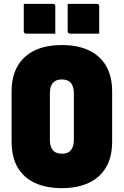

<svg xmlns="http://www.w3.org/2000/svg" viewBox="-20 -953 640 993"><path d="M300 -720Q382 -720 440 -692.5Q498 -665 529 -611.5Q560 -558 560 -479V-221Q560 -142 529 -88.5Q498 -35 439.5 -7.5Q381 20 299 20Q218 20 159.5 -7.5Q101 -35 70.5 -88.5Q40 -142 40 -221V-479Q40 -558 71 -611.5Q102 -665 160 -692.5Q218 -720 300 -720ZM238 -228Q238 -209 243 -195Q248 -181 256 -173Q263 -166 274.5 -162Q286 -158 300 -158Q322 -158 335.5 -166.5Q349 -175 355.5 -191.5Q362 -208 362 -232V-472Q362 -485 359.5 -495.5Q357 -506 353 -514Q349 -522 344 -527Q336 -535 325 -538.5Q314 -542 300 -542Q278 -542 264.5 -533.5Q251 -525 244.5 -509Q238 -493 238 -468ZM103 -933Q141 -933 179.5 -933Q218 -933 255 -933Q259 -933 261 -931.5Q263 -930 264.5 -928Q266 -926 266 -922V-779Q229 -779 190.5 -779Q152 -779 114 -779Q111 -779 108.5 -780.5Q106 -782 104.5 -784.5Q103 -787 103 -790ZM330 -933Q367 -933 405.5 -933Q444 -933 482 -933Q486 -933 488 -931.5Q490 -930 491.5 -928Q493 -926 493 -922V-779Q455 -779 416.5 -779Q378 -779 341 -779Q338 -779 335.5 -780.5Q333 -782 331.5 -784.5Q330 -787 330 -790Z"/></svg>

Font: Recursive Monospace Black
Style: Regular
Weight: 900
Version: Version 1.047